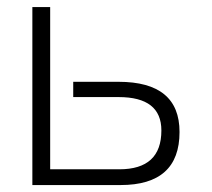

<svg xmlns="http://www.w3.org/2000/svg" viewBox="-20 -533 610 553"><path d="M124.5 -512.7V-45.4H323.7Q444.8 -45.4 444.8 -157.2Q444.8 -253.4 321.8 -253.4H190.9V-297.4H321.3Q497.1 -297.4 497.1 -152.8Q497.1 0 327.1 0H73.2V-512.7Z"/></svg>

Font: Sansation Light
Style: Light
Weight: 300
Designer: Bernd Montag
Version: Version 1.301